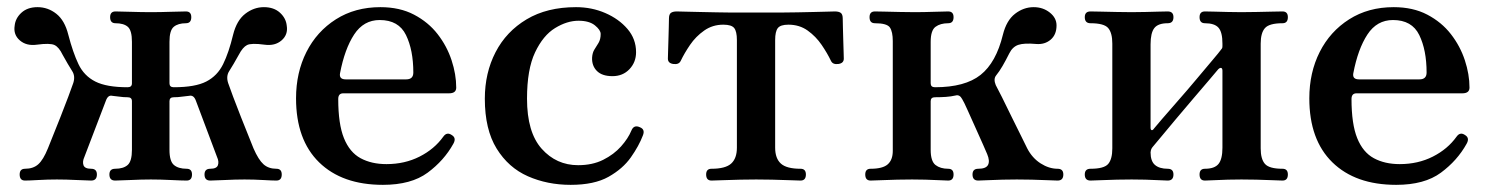

<svg xmlns="http://www.w3.org/2000/svg" viewBox="-20 -505 4170 537"><path d="M50 0Q35 0 35 -17Q35 -33 50 -33Q73 -33 87 -45.5Q101 -58 114 -90Q117 -98 127 -122.5Q137 -147 149 -177.5Q161 -208 171 -234.5Q181 -261 185 -273Q191 -292 182 -306Q177 -314 169.5 -326.5Q162 -339 155 -352Q145 -373 132.5 -379Q120 -385 83 -380Q54 -376 35.5 -392Q17 -408 21 -433Q23 -454 40 -469.5Q57 -485 85 -485Q114 -485 137.5 -466.5Q161 -448 171 -408Q184 -358 199.5 -325.5Q215 -293 246.5 -277Q278 -261 337 -261Q349 -261 349 -272V-388Q349 -420 337.5 -430Q326 -440 303 -440Q288 -440 288 -457Q288 -473 303 -473Q314 -473 345 -472Q376 -471 402 -471Q428 -471 457.5 -472Q487 -473 500 -473Q515 -473 515 -457Q515 -440 500 -440Q478 -440 466 -430Q454 -420 454 -388V-272Q454 -261 466 -261Q526 -261 557 -277Q588 -293 604 -325.5Q620 -358 632 -408Q642 -448 666 -466.5Q690 -485 718 -485Q746 -485 763 -469.5Q780 -454 782 -433Q786 -408 767.5 -392Q749 -376 720 -380Q683 -385 671 -379Q659 -373 648 -352Q641 -339 633.5 -326.5Q626 -314 621 -306Q612 -292 618 -273Q622 -261 632 -234.5Q642 -208 654 -177.5Q666 -147 676 -122.5Q686 -98 689 -90Q703 -58 717 -45.5Q731 -33 753 -33Q768 -33 768 -17Q768 0 753 0Q742 0 716 -1.5Q690 -3 664 -3Q638 -3 608.5 -1.5Q579 0 568 0Q552 0 552 -17Q552 -33 568 -33Q586 -33 589.5 -43Q593 -53 587 -66L528 -223Q522 -240 509 -237Q497 -236 487.5 -234.5Q478 -233 466 -233Q454 -233 454 -222V-86Q454 -54 466.5 -43.5Q479 -33 502 -33Q517 -33 517 -17Q517 0 502 0Q489 0 458.5 -1.5Q428 -3 402 -3Q376 -3 344.5 -1.5Q313 0 302 0Q286 0 286 -17Q286 -33 302 -33Q325 -33 337 -43.5Q349 -54 349 -86V-222Q349 -233 337 -233Q325 -233 315.5 -234.5Q306 -236 294 -237Q282 -240 276 -223L216 -66Q210 -53 213.5 -43Q217 -33 235 -33Q251 -33 251 -17Q251 0 235 0Q225 0 195 -1.5Q165 -3 139 -3Q113 -3 87 -1.5Q61 0 50 0Z M1051 12Q937 12 872.5 -51Q808 -114 808 -230Q808 -302 837 -359.5Q866 -417 919.5 -451Q973 -485 1044 -485Q1098 -485 1138 -464Q1178 -443 1204 -409.5Q1230 -376 1243 -336.5Q1256 -297 1256 -260Q1256 -244 1236 -244H940Q926 -244 926 -228Q926 -158 942 -118.5Q958 -79 988.5 -62.5Q1019 -46 1061 -46Q1112 -46 1153.5 -67Q1195 -88 1220 -123Q1230 -137 1244 -127Q1257 -119 1248 -103Q1222 -56 1176 -22Q1130 12 1051 12ZM947 -283H1116Q1136 -283 1136 -302Q1136 -365 1115.5 -407Q1095 -449 1042 -449Q997 -449 970.5 -408.5Q944 -368 931 -300Q928 -283 947 -283Z M1576 12Q1511 12 1456.5 -12Q1402 -36 1369 -89.5Q1336 -143 1336 -229Q1336 -301 1366 -359Q1396 -417 1453 -451Q1510 -485 1591 -485Q1635 -485 1673 -468.5Q1711 -452 1735 -424Q1759 -396 1759 -359Q1759 -331 1740.5 -311.5Q1722 -292 1693 -292Q1664 -292 1649.5 -306.5Q1635 -321 1636 -344Q1637 -358 1642.5 -366.5Q1648 -375 1654 -385Q1660 -395 1660 -410Q1660 -421 1644 -434Q1628 -447 1598 -447Q1566 -447 1532.5 -426.5Q1499 -406 1476.5 -358.5Q1454 -311 1454 -229Q1454 -135 1495 -89Q1536 -43 1597 -43Q1637 -43 1667 -58Q1697 -73 1717 -95.5Q1737 -118 1746 -140Q1753 -157 1770 -149Q1785 -143 1778 -126Q1767 -97 1744.5 -65Q1722 -33 1682 -10.5Q1642 12 1576 12Z M1970 0Q1955 0 1955 -17Q1955 -33 1970 -33Q2009 -33 2025 -47.5Q2041 -62 2041 -92V-393Q2041 -417 2033.5 -426.5Q2026 -436 2003 -436Q1973 -436 1949.5 -419.5Q1926 -403 1910 -379.5Q1894 -356 1884 -335Q1879 -324 1863.5 -326Q1848 -328 1848 -341Q1848 -345 1848.5 -359.5Q1849 -374 1849.5 -393Q1850 -412 1850.5 -429Q1851 -446 1851 -453Q1851 -465 1856.5 -469Q1862 -473 1873 -473Q1875 -473 1893 -472.5Q1911 -472 1936 -471.5Q1961 -471 1984 -470.5Q2007 -470 2019 -470H2170Q2187 -470 2210.5 -470.5Q2234 -471 2257 -471.5Q2280 -472 2296.5 -472.5Q2313 -473 2315 -473Q2326 -473 2331.5 -469Q2337 -465 2337 -453Q2337 -446 2337.5 -429Q2338 -412 2338.5 -393Q2339 -374 2339.5 -359.5Q2340 -345 2340 -341Q2340 -328 2324.5 -326Q2309 -324 2304 -335Q2294 -356 2278 -379.5Q2262 -403 2239 -419.5Q2216 -436 2185 -436Q2163 -436 2155.5 -426.5Q2148 -417 2148 -393V-92Q2148 -62 2164 -47.5Q2180 -33 2219 -33Q2234 -33 2234 -17Q2234 0 2219 0Q2212 0 2188.5 -1Q2165 -2 2139 -2.5Q2113 -3 2095 -3Q2078 -3 2051 -2.5Q2024 -2 2001 -1Q1978 0 1970 0Z M2415 0Q2400 0 2400 -17Q2400 -33 2415 -33Q2449 -33 2463 -45.5Q2477 -58 2477 -83V-390Q2477 -416 2469 -428Q2461 -440 2427 -440Q2412 -440 2412 -457Q2412 -473 2427 -473Q2435 -473 2454.5 -472.5Q2474 -472 2497.5 -471.5Q2521 -471 2538 -471Q2564 -471 2592.5 -472Q2621 -473 2632 -473Q2647 -473 2647 -457Q2647 -440 2632 -440Q2610 -440 2596.5 -430Q2583 -420 2583 -388V-272Q2583 -261 2595 -261Q2679 -261 2722.5 -295.5Q2766 -330 2785 -408Q2795 -448 2819 -466.5Q2843 -485 2871 -485Q2897 -485 2916 -470Q2935 -455 2935 -434Q2935 -408 2918.5 -394Q2902 -380 2878 -382Q2844 -385 2828 -379.5Q2812 -374 2803 -356Q2793 -336 2784 -320.5Q2775 -305 2766 -294Q2758 -284 2765 -267Q2770 -258 2782.5 -233Q2795 -208 2809.5 -178Q2824 -148 2836.5 -123.5Q2849 -99 2853 -90Q2867 -63 2890.5 -48Q2914 -33 2938 -33Q2954 -33 2954 -17Q2954 0 2938 0Q2931 0 2910 -1Q2889 -2 2865.5 -2.5Q2842 -3 2824 -3Q2807 -3 2784 -2.5Q2761 -2 2742 -1Q2723 0 2716 0Q2700 0 2700 -17Q2700 -33 2716 -33Q2738 -33 2743.5 -44Q2749 -55 2741 -74Q2739 -79 2729.5 -100.5Q2720 -122 2708 -148.5Q2696 -175 2686 -197.5Q2676 -220 2671 -228Q2664 -241 2653 -238Q2640 -235 2625.5 -234Q2611 -233 2595 -233Q2583 -233 2583 -222V-86Q2583 -54 2596.5 -43.5Q2610 -33 2632 -33Q2647 -33 2647 -17Q2647 0 2632 0Q2625 0 2607 -1Q2589 -2 2568.5 -2.5Q2548 -3 2531 -3Q2514 -3 2489.5 -2.5Q2465 -2 2444 -1Q2423 0 2415 0Z M3030 0Q3014 0 3014 -17Q3014 -33 3030 -33Q3068 -33 3079.5 -46.5Q3091 -60 3091 -90V-383Q3091 -413 3079.5 -426.5Q3068 -440 3030 -440Q3014 -440 3014 -457Q3014 -473 3030 -473Q3037 -473 3058 -472.5Q3079 -472 3103.5 -471.5Q3128 -471 3145 -471Q3163 -471 3183.5 -471.5Q3204 -472 3221.5 -472.5Q3239 -473 3246 -473Q3262 -473 3262 -457Q3262 -440 3246 -440Q3219 -440 3208.5 -426.5Q3198 -413 3198 -381V-148Q3198 -142 3201 -141Q3204 -140 3208 -146Q3212 -151 3230 -172Q3248 -193 3274 -222.5Q3300 -252 3325.5 -282.5Q3351 -313 3370.5 -336Q3390 -359 3395 -366Q3397 -368 3398 -370Q3399 -372 3399 -376V-383Q3399 -415 3388 -427.5Q3377 -440 3350 -440Q3335 -440 3335 -457Q3335 -473 3350 -473Q3358 -473 3375.5 -472.5Q3393 -472 3414 -471.5Q3435 -471 3452 -471Q3470 -471 3494 -471.5Q3518 -472 3539 -472.5Q3560 -473 3567 -473Q3582 -473 3582 -457Q3582 -440 3567 -440Q3530 -440 3518 -426.5Q3506 -413 3506 -383V-90Q3506 -60 3518 -46.5Q3530 -33 3567 -33Q3582 -33 3582 -17Q3582 0 3567 0Q3560 0 3539 -1Q3518 -2 3494 -2.5Q3470 -3 3452 -3Q3435 -3 3414 -2.5Q3393 -2 3375.5 -1Q3358 0 3350 0Q3335 0 3335 -17Q3335 -33 3350 -33Q3377 -33 3388 -46.5Q3399 -60 3399 -92V-307Q3399 -314 3395.5 -315Q3392 -316 3387 -311Q3381 -304 3362.5 -282Q3344 -260 3318.5 -230.5Q3293 -201 3268.5 -171.5Q3244 -142 3226 -120.5Q3208 -99 3203 -93Q3200 -89 3199 -85Q3198 -81 3198 -79Q3198 -54 3210.5 -43.5Q3223 -33 3246 -33Q3262 -33 3262 -17Q3262 0 3246 0Q3239 0 3221.5 -1Q3204 -2 3183.5 -2.5Q3163 -3 3145 -3Q3128 -3 3103.5 -2.5Q3079 -2 3058 -1Q3037 0 3030 0Z M3885 12Q3771 12 3706.5 -51Q3642 -114 3642 -230Q3642 -302 3671 -359.5Q3700 -417 3753.5 -451Q3807 -485 3878 -485Q3932 -485 3972 -464Q4012 -443 4038 -409.5Q4064 -376 4077 -336.5Q4090 -297 4090 -260Q4090 -244 4070 -244H3774Q3760 -244 3760 -228Q3760 -158 3776 -118.5Q3792 -79 3822.5 -62.5Q3853 -46 3895 -46Q3946 -46 3987.5 -67Q4029 -88 4054 -123Q4064 -137 4078 -127Q4091 -119 4082 -103Q4056 -56 4010 -22Q3964 12 3885 12ZM3781 -283H3950Q3970 -283 3970 -302Q3970 -365 3949.5 -407Q3929 -449 3876 -449Q3831 -449 3804.5 -408.5Q3778 -368 3765 -300Q3762 -283 3781 -283Z"/></svg>

Font: Zen Antique Soft
Style: Regular
Weight: 400
Designer: Yoshimichi Ohira
Foundry: Positype
Version: Version 1.001